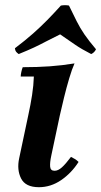

<svg xmlns="http://www.w3.org/2000/svg" viewBox="-20 -726 400 760"><path d="M134 15Q81 15 63.5 -19.5Q46 -54 56 -100L92 -270Q101 -311 107 -350Q113 -389 114 -423H62Q62 -430 64.5 -441.5Q67 -453 70 -460Q128 -460 177 -463.5Q226 -467 275 -475Q265 -453 254 -416Q243 -379 233.5 -340Q224 -301 217 -270L183 -110Q177 -82 178.5 -66Q180 -50 196 -50Q210 -50 225 -63.5Q240 -77 261 -105Q269 -101 276.5 -96.5Q284 -92 291 -85Q263 -41 222 -13Q181 15 134 15ZM54 -512Q47 -517 43.5 -521.5Q40 -526 39 -535Q80 -566 110.5 -593Q141 -620 167 -646.5Q193 -673 221 -704Q238 -707 253 -704Q270 -669 283.5 -642Q297 -615 314.5 -589.5Q332 -564 360 -531Q354 -518 341 -512Q302 -532 277.5 -549Q253 -566 218 -590Q183 -573 160.5 -561Q138 -549 114.5 -538Q91 -527 54 -512Z"/></svg>

Font: Poltawski Nowy
Style: Bold Italic
Weight: 700
Italic angle: -12°
Designer: Adam Pótawski, Mateusz Machalski, Borys Kosmynka, Ania Wieluska
Foundry: Capitalics.wtf
Version: Version 1.001;gftools[0.9.25]